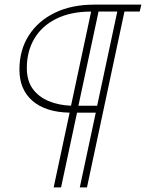

<svg xmlns="http://www.w3.org/2000/svg" viewBox="-20 -730 631 830"><path d="M64 -429Q64 -513 104 -576Q144 -639 216.5 -674.5Q289 -710 388 -710H591L584 -680H518L356 80H325L394 -243H313L244 80H212L281 -243Q177 -245 120.5 -294Q64 -343 64 -429ZM96 -436Q96 -381 121.5 -346Q147 -311 190.5 -293Q234 -275 287 -273L374 -680Q286 -680 223.5 -649Q161 -618 128.5 -563Q96 -508 96 -436ZM487 -680H406L319 -273H400Z"/></svg>

Font: Raleway ExtraLight
Style: Italic
Weight: 200
Italic angle: -12°
Designer: Matt McInerney, Pablo Impallari, Rodrigo Fuenzalida
Foundry: Matt McInerney, Pablo Impallari, Rodrigo Fuenzalida
Version: Version 4.026